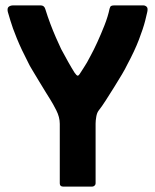

<svg xmlns="http://www.w3.org/2000/svg" viewBox="-20 -693 577 713"><path d="M346 -282Q340 -274 337.5 -259.5Q335 -245 335 -234V-12Q335 -7 331 -3.5Q327 0 322 0H215Q202 0 202 -12V-233Q202 -258 189 -283.5Q176 -309 167 -323Q162 -331 150.5 -349.5Q139 -368 125.5 -390.5Q112 -413 100.5 -432Q89 -451 86 -458Q59 -510 42.5 -550.5Q26 -591 18.5 -617Q11 -643 9 -649Q6 -663 12.5 -668Q19 -673 29 -673H131Q144 -673 148 -660Q157 -631 167 -604.5Q177 -578 187.5 -554Q198 -530 207 -511Q221 -485 233 -463.5Q245 -442 257 -423Q264 -413 268 -412Q272 -411 279 -423Q284 -431 290 -440Q296 -449 303 -461Q310 -473 317 -487Q328 -507 341.5 -536.5Q355 -566 368 -599Q381 -632 387 -661Q389 -669 393 -671Q397 -673 405 -673H512Q519 -673 524.5 -668Q530 -663 527 -649Q526 -643 519 -615.5Q512 -588 496 -546Q480 -504 452 -452Q446 -439 433 -417Q420 -395 404 -369.5Q388 -344 373 -320.5Q358 -297 346 -282Z"/></svg>

Font: Glory
Style: Bold
Weight: 700
Designer: Robert Leuschke
Foundry: Robert Leuschke
Version: Version 1.011